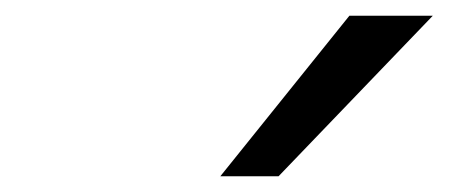

<svg xmlns="http://www.w3.org/2000/svg" viewBox="-20 -784 570 244"><path d="M260 -560 424 -764H530L334 -560Z"/></svg>

Font: Nunito Sans 7pt Expanded
Style: Italic
Weight: 400
Width: 7
Italic angle: -9°
Designer: Vernon Adams
Foundry: Vernon Adams
Version: Version 3.101;gftools[0.9.27]